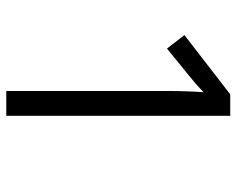

<svg xmlns="http://www.w3.org/2000/svg" viewBox="-91 -663 754 612"><g transform="rotate(90 286.0 -357.0)"><path d="M349.1 0H270V-508.8Q270 -572.3 273.9 -628.9Q263.7 -618.7 251 -607.4Q238.3 -596.2 134.8 -512.2L91.8 -567.9L280.8 -713.9H349.1Z"/></g></svg>

Font: f0_44652 
Style: Regular
Weight: 400
Foundry: Ascender Corporation
Version: Version 1.10